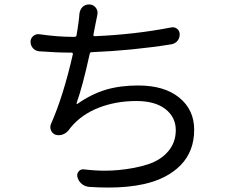

<svg xmlns="http://www.w3.org/2000/svg" viewBox="-20 -802 1040 856"><path d="M743.2 -679.7Q757.8 -682.6 769.5 -673.8Q781.2 -664.1 781.2 -648.4Q781.2 -632.8 771.5 -620.1Q760.7 -607.4 744.1 -604.5Q573.2 -577.1 388.7 -569.3Q380.9 -569.3 379.9 -561.5Q347.7 -415 321.3 -341.8Q321.3 -339.8 322.3 -338.9Q323.2 -337.9 325.2 -338.9Q387.7 -382.8 451.7 -401.9Q515.6 -420.9 595.7 -420.9Q712.9 -420.9 779.3 -366.7Q845.7 -312.5 845.7 -223.6Q845.7 -127.9 786.1 -66.4Q726.6 -4.9 622.1 18.6Q551.8 34.2 463.9 34.2Q421.9 34.2 377 31.2Q358.4 29.3 344.2 17.6Q330.1 5.9 325.2 -12.7Q321.3 -26.4 330.6 -37.6Q339.8 -48.8 354.5 -46.9Q402.3 -41 448.2 -41Q478.5 -41 508.8 -43.9Q582 -50.8 639.2 -69.3Q696.3 -87.9 730 -127.4Q763.7 -167 763.7 -221.7Q763.7 -279.3 717.8 -315.4Q671.9 -351.6 587.9 -351.6Q497.1 -351.6 420.4 -321.8Q343.8 -292 295.9 -234.4Q290 -227.5 286.1 -221.7Q275.4 -208 258.8 -202.1Q251 -199.2 243.2 -199.2Q235.4 -199.2 227.5 -201.2Q212.9 -207 207 -221.7Q201.2 -236.3 208 -251Q261.7 -372.1 304.7 -559.6Q305.7 -567.4 298.8 -567.4Q232.4 -567.4 156.2 -573.2Q139.6 -574.2 127.9 -585.9Q116.2 -598.6 116.2 -616.2Q116.2 -630.9 127.9 -641.1Q139.6 -651.4 155.3 -649.4Q237.3 -637.7 303.7 -637.7H312.5Q320.3 -637.7 321.3 -645.5Q326.2 -672.9 330.1 -703.1Q333 -723.6 334 -740.2Q335.9 -758.8 348.6 -771.5Q360.4 -782.2 377 -782.2Q377.9 -782.2 379.9 -782.2Q396.5 -781.2 407.2 -767.6Q415 -756.8 415 -745.1Q415 -741.2 414.1 -736.3Q411.1 -722.7 406.2 -697.3Q405.3 -692.4 401.9 -675.3Q398.4 -658.2 396.5 -647.5Q395.5 -644.5 397.5 -642.6Q399.4 -640.6 402.3 -640.6Q583 -648.4 743.2 -679.7Z"/></svg>

Font: Gen Jyuu Gothic Regular
Style: Regular
Weight: 400
Designer: [Source Han Sans]
Ryoko NISHIZUKA  (kana & ideographs); Paul D. Hunt (Latin, Greek & Cyrillic); Wenlong ZHANG  (bopomofo
Version: Version 1.002.20150607